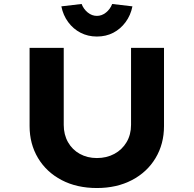

<svg xmlns="http://www.w3.org/2000/svg" viewBox="-20 -941 975 967"><path d="M468 6Q367 6 290.5 -34Q214 -74 171.5 -145Q129 -216 129 -306V-700H301V-312Q301 -263 322.5 -225Q344 -187 382 -166Q420 -145 468 -145Q517 -145 556 -166Q595 -187 617.5 -225Q640 -263 640 -312V-700H806V-306Q806 -216 763.5 -145Q721 -74 644.5 -34Q568 6 468 6ZM468 -757Q423 -757 386 -776Q349 -795 323.5 -829.5Q298 -864 289 -909L391 -921Q401 -895 422 -878Q443 -861 468 -861Q493 -861 514 -878Q535 -895 545 -921L647 -909Q638 -864 612.5 -829.5Q587 -795 550.5 -776Q514 -757 468 -757Z"/></svg>

Font: Lexend Giga
Style: Bold
Weight: 700
Version: Version 1.007